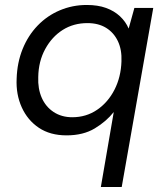

<svg xmlns="http://www.w3.org/2000/svg" viewBox="-20 -533 663 773"><path d="M386 220 438 -82Q408 -44 361.5 -16Q315 12 248 12Q182 12 136.5 -18.5Q91 -49 67.5 -101Q44 -153 47 -216Q49 -281 71 -335.5Q93 -390 131.5 -430Q170 -470 221 -491.5Q272 -513 329 -513Q374 -513 407 -501Q440 -489 463 -467.5Q486 -446 498 -418L521 -501H597L470 220ZM271 -61Q327 -61 371 -91Q415 -121 441 -172Q467 -223 469 -286Q471 -333 454.5 -367.5Q438 -402 407 -421Q376 -440 332 -440Q276 -440 232.5 -412.5Q189 -385 162 -335.5Q135 -286 134 -223Q132 -176 148 -139.5Q164 -103 196 -82Q228 -61 271 -61Z"/></svg>

Font: DM Sans 17pt
Style: Italic
Weight: 400
Italic angle: -10°
Version: Version 4.004;gftools[0.9.30]